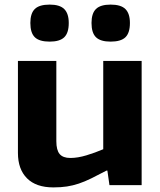

<svg xmlns="http://www.w3.org/2000/svg" viewBox="-20 -805 698 835"><path d="M196 -624Q151 -624 131.5 -643Q112 -662 112 -705Q112 -747 131.5 -766Q151 -785 196 -785Q240 -785 259.5 -765.5Q279 -746 279 -705Q279 -662 259.5 -643Q240 -624 196 -624ZM461 -624Q417 -624 397.5 -643Q378 -662 378 -705Q378 -747 397.5 -766Q417 -785 461 -785Q506 -785 525.5 -765.5Q545 -746 545 -705Q545 -662 525.5 -643Q506 -624 461 -624ZM212 10Q137 10 97.5 -29.5Q58 -69 58 -140V-540H225V-191Q225 -152 239.5 -135Q254 -118 286 -118Q318 -118 356 -129.5Q394 -141 429 -156V-540H596V0H456L447 -63H443Q405 -43 376.5 -29Q348 -15 322.5 -6.5Q297 2 271 6Q245 10 212 10Z"/></svg>

Font: Encode Sans Normal
Style: Bold
Weight: 700
Designer: Pablo Impallari, Andres Torresi
Foundry: Pablo Impallari, Andres Torresi
Version: Version 1.000; ttfautohint (v1.00) -l 8 -r 50 -G 200 -x 14 -